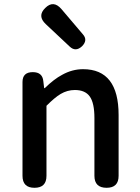

<svg xmlns="http://www.w3.org/2000/svg" viewBox="-20 -893 664 913"><path d="M144 0Q87 0 87 -57V-275V-503Q87 -550 136 -550Q182 -550 186 -507L190 -474H193Q237 -517 275 -537Q323 -564 375 -564Q544 -564 544 -346V-57Q544 0 487 0Q429 0 429 -57V-332Q429 -403 407 -434Q385 -465 336 -465Q300 -465 268 -446Q241 -430 201 -390V-57Q201 0 144 0ZM312 -671 198 -778Q156 -817 195 -855Q234 -894 272 -850L317 -797L374 -730Q399 -702 370 -673Q340 -645 312 -671Z"/></svg>

Font: GenSenRounded JP M
Style: Regular
Weight: 500
Version: Version 1.501;PS 1;hotconv 16.6.51;makeotf.lib2.5.65220